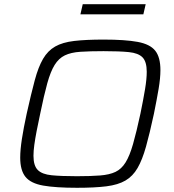

<svg xmlns="http://www.w3.org/2000/svg" viewBox="-20 -884 826 912"><path d="M346 8Q244 8 185 -2.5Q126 -13 101 -44Q76 -75 76 -135Q76 -172 84 -224Q92 -276 107 -345Q128 -439 145 -502.5Q162 -566 184.5 -604.5Q207 -643 242 -663Q277 -683 332.5 -689.5Q388 -696 472 -696Q575 -696 634 -685Q693 -674 717.5 -643Q742 -612 742 -551Q742 -513 733.5 -462.5Q725 -412 711 -343Q691 -250 673.5 -187.5Q656 -125 633.5 -86Q611 -47 576 -26.5Q541 -6 485.5 1Q430 8 346 8ZM345 -47Q411 -47 455.5 -50.5Q500 -54 528.5 -67.5Q557 -81 576.5 -112.5Q596 -144 612 -200Q628 -256 647 -344Q661 -412 669 -460.5Q677 -509 677 -543Q677 -591 657 -611.5Q637 -632 592 -636.5Q547 -641 472 -641Q406 -641 361.5 -638Q317 -635 288 -621Q259 -607 239.5 -575.5Q220 -544 204.5 -488Q189 -432 171 -344Q161 -298 154 -261.5Q147 -225 143 -196Q139 -167 139 -144Q139 -97 159.5 -76.5Q180 -56 225.5 -51.5Q271 -47 345 -47ZM362 -816 373 -864H672L661 -816Z"/></svg>

Font: Saira SemiExpanded Light
Style: Italic
Weight: 300
Width: 6
Italic angle: -12°
Designer: Hector Gatti with collaboration of the Omnibus-Type team
Foundry: Omnibus-Type
Version: Version 1.101